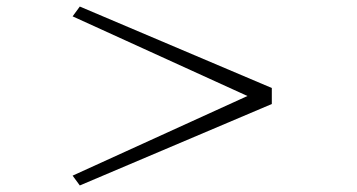

<svg xmlns="http://www.w3.org/2000/svg" viewBox="-20 -582 1090 587"><path d="M811 -264 224 -15 202 -45 736.5 -288.5 202 -532 224 -562 811 -313Z"/></svg>

Font: League Mono Extended Thin
Style: Regular
Weight: 100
Width: 9
Designer: Tyler Finck
Foundry: The League of Moveable Type / Tyler Finck
Version: Version 2.210